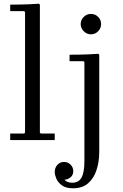

<svg xmlns="http://www.w3.org/2000/svg" viewBox="-20 -755 665 1035"><path d="M35 0V-35H110L115 -40V-690L110 -695H35V-730Q61 -730 86.5 -730.5Q112 -731 138 -732Q164 -733 190 -735L195 -730V-40L200 -35H275V0ZM374 260Q335 260 313.5 244Q292 228 283.5 207.5Q275 187 275 173Q275 149 289.5 133.5Q304 118 325 118Q346 118 360.5 132.5Q375 147 375 168Q375 188 360.5 200.5Q346 213 327 214Q334 221 344 225.5Q354 230 369 230Q386 230 398.5 223.5Q411 217 419 203Q427 189 431 166.5Q435 144 435 113V-420L430 -425H355V-460Q381 -460 406.5 -460.5Q432 -461 458 -462Q484 -463 510 -465L515 -460V64Q515 116 500.5 161Q486 206 455 233Q424 260 374 260ZM470 -570Q448 -570 431.5 -586.5Q415 -603 415 -625Q415 -648 431.5 -664Q448 -680 470 -680Q493 -680 509 -664Q525 -648 525 -625Q525 -603 509 -586.5Q493 -570 470 -570Z"/></svg>

Font: Brygada 1918
Style: Regular
Weight: 400
Designer: Mateusz Machalski | Borys Kosmynka | Przemek Hoffer
Foundry: NIEPODLEGLA 2018
Version: Version 3.006